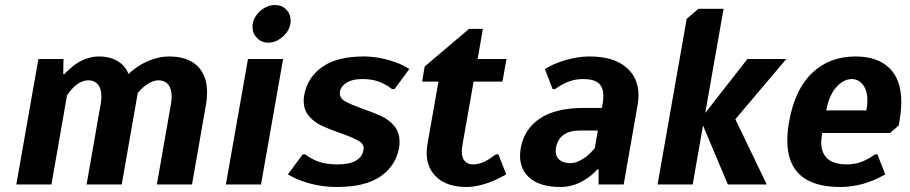

<svg xmlns="http://www.w3.org/2000/svg" viewBox="-20 -735 3625 765"><path d="M133 -500H233L232 -440H237Q250 -455 275 -475Q324 -510 374 -510Q435 -510 470 -475Q485 -459 492 -440Q509 -457 537 -475Q597 -510 654 -510Q726 -510 765.5 -473Q805 -436 805 -367Q805 -343 801 -320L745 0H605L661 -320Q664 -337 664 -350Q664 -382 650 -398.5Q636 -415 613 -415Q585 -415 554 -390Q545 -383 529 -365L465 0H325L381 -320Q384 -337 384 -350Q384 -382 370 -398.5Q356 -415 333 -415Q301 -415 271 -385Q257 -371 247 -355L185 0H45Z M986 -628Q986 -662 1014 -688.5Q1042 -715 1076 -715Q1103 -715 1120.5 -697Q1138 -679 1138 -652Q1138 -619 1110 -592Q1082 -565 1049 -565Q1022 -565 1004 -583.5Q986 -602 986 -628ZM880 0 968 -500H1108L1020 0Z M1180 -15Q1153 -25 1127 -40L1186 -120H1196Q1210 -109 1228 -100Q1266 -80 1324 -80Q1374 -80 1399 -95.5Q1424 -111 1428 -136Q1433 -159 1411 -172.5Q1389 -186 1338 -204Q1292 -220 1262 -234Q1232 -248 1211 -272.5Q1190 -297 1190 -334Q1190 -347 1193 -360Q1206 -428 1265 -469Q1324 -510 1429 -510Q1494 -510 1561 -485Q1583 -477 1611 -460L1552 -380H1542Q1526 -393 1511 -400Q1475 -420 1424 -420Q1381 -420 1357.5 -403Q1334 -386 1334 -364Q1334 -343 1355.5 -331Q1377 -319 1424 -302Q1470 -286 1500 -272Q1530 -258 1551 -233Q1572 -208 1572 -170Q1572 -155 1570 -146Q1557 -74 1496 -32Q1435 10 1323 10Q1247 10 1180 -15Z M1680 -126Q1680 -142 1683 -160L1727 -410H1662L1672 -470L1849 -620H1904L1883 -500H1998L1982 -410H1867L1823 -160Q1820 -145 1820 -132Q1820 -106 1832 -93Q1844 -80 1864 -80Q1896 -80 1927 -100Q1941 -109 1956 -120H1966L1997 -40Q1968 -24 1947 -15Q1887 10 1838 10Q1764 10 1722 -27Q1680 -64 1680 -126Z M2052 -115Q2052 -130 2055 -145Q2068 -220 2130.5 -262.5Q2193 -305 2308 -305H2378L2381 -320Q2384 -338 2384 -352Q2384 -388 2364.5 -404Q2345 -420 2304 -420Q2260 -420 2224 -400Q2206 -391 2192 -380H2182L2151 -460Q2178 -476 2202 -485Q2269 -510 2329 -510Q2423 -510 2473.5 -468Q2524 -426 2524 -356Q2524 -338 2521 -320L2465 0H2365V-60H2360Q2340 -38 2320 -25Q2270 10 2213 10Q2135 10 2093.5 -23.5Q2052 -57 2052 -115ZM2321 -115Q2334 -126 2350 -145L2362 -215H2292Q2207 -215 2195 -145Q2194 -141 2194 -132Q2194 -111 2209.5 -98Q2225 -85 2254 -85Q2283 -85 2321 -115Z M2600 0 2716 -660 2763 -700H2863L2790 -285L2958 -500H3113L2910 -260L3035 0H2880L2781 -235L2740 0Z M3117 -175Q3117 -212 3124 -250Q3147 -379 3216 -444.5Q3285 -510 3389 -510Q3476 -510 3523.5 -464Q3571 -418 3571 -329Q3571 -298 3565 -260L3561 -235L3526 -205H3256Q3252 -179 3252 -169Q3252 -80 3354 -80Q3398 -80 3434 -100Q3452 -109 3466 -120H3476L3507 -40Q3477 -23 3455 -15Q3393 10 3328 10Q3117 10 3117 -175ZM3432 -295Q3436 -314 3436 -334Q3436 -375 3418 -397.5Q3400 -420 3374 -420Q3341 -420 3312 -387.5Q3283 -355 3272 -295Z"/></svg>

Font: Scada
Style: Bold Italic
Weight: 700
Italic angle: -10°
Version: Version 4.000